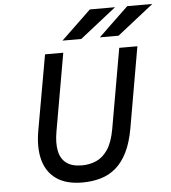

<svg xmlns="http://www.w3.org/2000/svg" viewBox="-61 -977 932 1044"><g transform="rotate(-5 405.0 -455.0)"><path d="M347 12Q258.5 12 205.2 -25.2Q152 -62.5 133.8 -130.2Q115.5 -198 132 -291L204.5 -700H304L229.5 -275Q219 -214.5 227.8 -171Q236.5 -127.5 267.2 -104.2Q298 -81 352.5 -81Q393.5 -81 429.8 -96.5Q466 -112 493 -151.5Q520 -191 533 -263.5L609.5 -700H708.5L631.5 -258Q618 -182 592.5 -130.2Q567 -78.5 530.8 -47Q494.5 -15.5 448 -1.8Q401.5 12 347 12ZM509.5 -766 672.5 -922H809.5L611.5 -766ZM305.5 -766 468.5 -922H606L408 -766Z"/></g></svg>

Font: Overpass Medium
Style: Italic
Weight: 500
Italic angle: -10°
Designer: Delve Withrington, Dave Bailey, Thomas Jockin
Foundry: Delve Fonts LLC
Version: Version 4.000